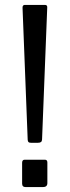

<svg xmlns="http://www.w3.org/2000/svg" viewBox="-20 -762 284 782"><path d="M172.9 -16Q172.9 0 154.4 0H84.8Q70.1 0 70.1 -14.1V-98.9Q70.1 -111.5 80.4 -111.5H162.8Q172.9 -111.5 172.9 -100.2ZM151.3 -194Q151 -186.9 147.1 -183.7Q143.2 -180.5 134.9 -180.5H105.8Q98.8 -180.5 96.1 -183.2Q93.4 -185.9 92.8 -192.4L71.8 -730.6Q71.6 -736.5 74.2 -739.3Q76.8 -742 80.7 -742H163.1Q173 -742 172.4 -731.9Z"/></svg>

Font: Libre Franklin Thin
Style: Regular
Weight: 100
Designer: Pablo Impallari, Rodrigo Fuenzalida, Nhung Nguyen
Foundry: Impallari Type
Version: Version 3.000